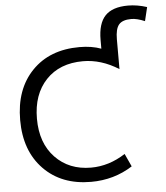

<svg xmlns="http://www.w3.org/2000/svg" viewBox="-62 -1004 924 1070"><g transform="rotate(-5 400.0 -468.5)"><path d="M404.3 11.7Q239.3 11.7 139.6 -90.8Q40 -193.4 40 -365.2Q40 -538.1 138.7 -640.1Q237.3 -742.2 404.3 -742.2Q472.7 -742.2 525.4 -722.7V-771.5Q525.4 -863.3 565.9 -906.2Q606.4 -949.2 694.3 -949.2Q745.1 -949.2 799.8 -931.6L781.2 -854.5Q737.3 -873 706.1 -873Q656.2 -873 636.2 -849.1Q616.2 -825.2 616.2 -767.6V-600.6Q518.6 -662.1 417 -662.1Q286.1 -662.1 210 -581.5Q133.8 -501 133.8 -364.7Q133.8 -228.5 210.9 -147.9Q288.1 -67.4 411.1 -67.4Q511.7 -67.4 603.5 -127L636.7 -54.7Q533.2 11.7 404.3 11.7Z"/></g></svg>

Font: Nasu
Style: Regular
Weight: 400
Designer: Ryoko NISHIZUKA (kana &amp; ideographs); Paul D. Hunt (Latin, Greek &amp; Cyrillic); Wenlong ZHANG (bopomofo); Sandoll C
Version: Version 2014.1215